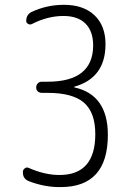

<svg xmlns="http://www.w3.org/2000/svg" viewBox="-20 -760 540 790"><path d="M98.6 -14.6Q73.2 -24.4 74.2 -52.7Q74.2 -61.5 82 -67.4Q89.8 -73.2 97.7 -69.3Q164.1 -40 224.6 -40Q372.1 -40 372.1 -208Q372.1 -296.9 325.7 -337.4Q279.3 -377.9 175.8 -377.9H152.3Q142.6 -377.9 135.7 -383.8Q128.9 -389.6 128.9 -399.9Q128.9 -410.2 135.3 -417Q141.6 -423.8 152.3 -423.8H175.8Q362.3 -423.8 363.3 -572.3Q363.3 -631.8 331.5 -663.1Q299.8 -694.3 241.2 -694.3Q175.8 -694.3 111.3 -661.1Q103.5 -657.2 95.7 -661.6Q87.9 -666 87.9 -673.8Q87.9 -701.2 112.3 -711.9Q173.8 -740.2 243.2 -740.2Q323.2 -740.2 368.7 -697.3Q414.1 -654.3 414.1 -578.1Q414.1 -439.5 286.1 -403.3Q285.2 -403.3 285.2 -402.3Q285.2 -400.4 286.1 -400.4Q423.8 -370.1 423.8 -205.1Q423.8 9.8 229.5 9.8Q164.1 10.7 98.6 -14.6Z"/></svg>

Font: Rounded Mgen+ 1m light
Style: Regular
Weight: 200
Designer: [Source Han Sans]
Ryoko NISHIZUKA  (kana & ideographs); Paul D. Hunt (Latin, Greek & Cyrillic); Wenlong ZHANG  (bopomofo
Version: Version 1.059.20150602